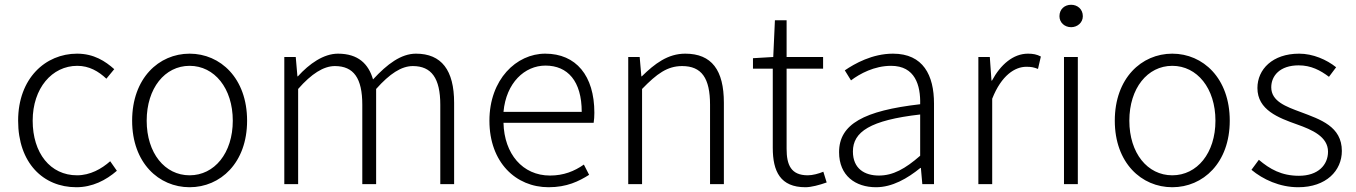

<svg xmlns="http://www.w3.org/2000/svg" viewBox="-20 -772 5684 805"><path d="M300 13C367 13 424 -16 470 -56L442 -96C406 -64 358 -37 303 -37C191 -37 117 -130 117 -266C117 -402 198 -496 304 -496C354 -496 393 -473 426 -442L459 -482C422 -515 374 -547 303 -547C171 -547 56 -444 56 -266C56 -89 161 13 300 13Z M775 13C904 13 1016 -89 1016 -266C1016 -444 904 -547 775 -547C646 -547 534 -444 534 -266C534 -89 646 13 775 13ZM775 -37C671 -37 595 -130 595 -266C595 -402 671 -496 775 -496C879 -496 956 -402 956 -266C956 -130 879 -37 775 -37Z M1172 0H1230V-399C1286 -463 1337 -495 1384 -495C1463 -495 1499 -444 1499 -333V0H1557V-399C1614 -463 1663 -495 1711 -495C1789 -495 1826 -444 1826 -333V0H1884V-341C1884 -478 1831 -547 1724 -547C1662 -547 1604 -504 1544 -439C1525 -504 1482 -547 1397 -547C1337 -547 1277 -505 1229 -452H1227L1220 -533H1172Z M2280 13C2357 13 2407 -12 2450 -39L2428 -82C2388 -54 2343 -36 2286 -36C2171 -36 2094 -127 2091 -257H2469C2471 -270 2472 -284 2472 -299C2472 -455 2395 -547 2266 -547C2145 -547 2032 -439 2032 -266C2032 -91 2143 13 2280 13ZM2091 -303C2102 -425 2180 -497 2267 -497C2360 -497 2419 -432 2419 -303Z M2614 0H2672V-399C2734 -463 2778 -495 2840 -495C2922 -495 2957 -444 2957 -333V0H3015V-341C3015 -478 2964 -547 2853 -547C2780 -547 2725 -505 2671 -452H2669L2662 -533H2614Z M3357 13C3381 13 3415 4 3446 -7L3432 -52C3413 -44 3387 -37 3367 -37C3296 -37 3278 -81 3278 -148V-484H3431V-533H3278V-687H3229L3222 -533L3137 -528V-484H3220V-152C3220 -53 3252 13 3357 13Z M3653 13C3721 13 3785 -24 3839 -68H3841L3847 0H3896V-338C3896 -456 3851 -547 3724 -547C3637 -547 3563 -505 3522 -477L3548 -435C3585 -463 3646 -496 3716 -496C3817 -496 3840 -414 3838 -335C3603 -308 3498 -252 3498 -134C3498 -35 3567 13 3653 13ZM3665 -36C3606 -36 3556 -64 3556 -137C3556 -219 3628 -268 3838 -292V-119C3775 -64 3724 -36 3665 -36Z M4082 0H4140V-358C4179 -457 4236 -492 4283 -492C4304 -492 4314 -490 4332 -483L4344 -535C4327 -544 4311 -547 4290 -547C4228 -547 4175 -501 4139 -434H4137L4130 -533H4082Z M4441 0H4499V-533H4441ZM4471 -658C4497 -658 4520 -677 4520 -704C4520 -734 4497 -752 4471 -752C4444 -752 4422 -734 4422 -704C4422 -677 4444 -658 4471 -658Z M4895 13C5024 13 5136 -89 5136 -266C5136 -444 5024 -547 4895 -547C4766 -547 4654 -444 4654 -266C4654 -89 4766 13 4895 13ZM4895 -37C4791 -37 4715 -130 4715 -266C4715 -402 4791 -496 4895 -496C4999 -496 5076 -402 5076 -266C5076 -130 4999 -37 4895 -37Z M5423 13C5541 13 5606 -57 5606 -139C5606 -242 5516 -271 5434 -302C5372 -325 5310 -347 5310 -406C5310 -454 5346 -498 5425 -498C5477 -498 5516 -477 5552 -450L5582 -490C5542 -522 5485 -547 5427 -547C5315 -547 5252 -481 5252 -403C5252 -311 5340 -278 5419 -250C5481 -228 5548 -199 5548 -136C5548 -81 5507 -35 5426 -35C5353 -35 5304 -63 5258 -102L5227 -60C5275 -20 5345 13 5423 13Z"/></svg>

Font: Source Han Sans SC Light
Style: Regular
Weight: 300
Designer: Ryoko NISHIZUKA (kana & ideographs); Paul D. Hunt (Latin, Greek & Cyrillic); Wenlong ZHANG (bopomofo); Sandoll Communica
Foundry: Adobe Systems Incorporated
Version: Version 1.004;PS 1.004;hotconv 1.0.82;makeotf.lib2.5.63406